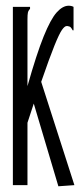

<svg xmlns="http://www.w3.org/2000/svg" viewBox="-20 -647 290 671"><path d="M25 -623H85V-616Q79 -610 77.5 -603Q76 -596 76 -579V-346Q108 -459 132.5 -519.5Q157 -580 178 -603.5Q199 -627 220 -627Q230 -627 237 -623V-541H234Q231 -547 227.5 -551Q224 -555 216 -556H213Q206 -556 196.5 -542.5Q187 -529 170 -487Q153 -445 124 -361L240 0L184 4L98 -285Q88 -254 76 -218V0H25Z"/></svg>

Font: Inconsolata UltraCondensed
Style: Regular
Weight: 400
Width: 1
Monospace: yes
Designer: Raph Levien, Cyreal, Brenton Simpson
Foundry: Raph Levien, Cyreal, Google
Version: Version 3.000; ttfautohint (v1.8.2.53-6de2)